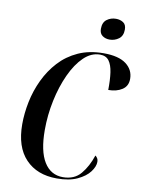

<svg xmlns="http://www.w3.org/2000/svg" viewBox="-100 -997 807 1075"><g transform="rotate(10 303.5 -459.0)"><path d="M299 10Q186 10 121 -58.5Q56 -127 56 -256Q56 -318 69.5 -384Q83 -450 112 -511Q141 -572 185.5 -620.5Q230 -669 292.5 -697.5Q355 -726 437 -726Q522 -726 564.5 -694Q607 -662 607 -610Q607 -569 575.5 -548.5Q544 -528 497 -528Q498 -585 492 -627Q486 -669 469 -692Q452 -715 418 -715Q368 -715 326 -674.5Q284 -634 252.5 -565.5Q221 -497 203.5 -414Q186 -331 186 -246Q186 -126 224 -64.5Q262 -3 331 -3Q396 -3 432.5 -46.5Q469 -90 490 -154Q497 -149 502 -141Q507 -133 507 -121Q507 -94 484 -63.5Q461 -33 415 -11.5Q369 10 299 10ZM455 -807Q431 -807 414 -819.5Q397 -832 397 -858Q397 -895 419.5 -911.5Q442 -928 471 -928Q495 -928 512.5 -916.5Q530 -905 530 -877Q530 -841 507 -824Q484 -807 455 -807Z"/></g></svg>

Font: Noto Serif Display Condensed SemiBold
Style: Italic
Weight: 600
Width: 3
Italic angle: -12°
Designer: Monotype Design Team
Foundry: Monotype Imaging Inc.
Version: Version 2.009